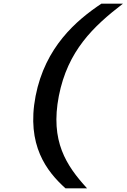

<svg xmlns="http://www.w3.org/2000/svg" viewBox="-20 -821 686 1041"><path d="M299 -300.5C347 -545.5 485.5 -677.5 646.5 -801H529.5C393.5 -710 225 -566.5 173 -300.5C121.5 -33.5 234 109 335 200H452C339 76.5 251.5 -55.5 299 -300.5Z"/></svg>

Font: Monaspace Neon SemiBold
Style: Italic
Weight: 600
Italic angle: -11°
Designer: Riley Cran & the Lettermatic Team
Foundry: Lettermatic
Version: Version 1.200 (Monaspace Neon)